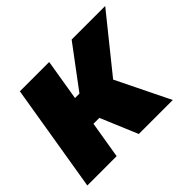

<svg xmlns="http://www.w3.org/2000/svg" viewBox="-122 -725 909 909"><g transform="rotate(-45 332.5 -270.5)"><path d="M3.9 0 93.3 -541H289.6L255.4 -334H285.2L439.9 -541H664.6L444.8 -268.1L576.2 0H348.6L270.5 -186H231L200.2 0Z"/></g></svg>

Font: Inter 17pt Black
Style: Italic
Weight: 900
Italic angle: -9.3988°
Version: Version 4.001;git-66647c0bb